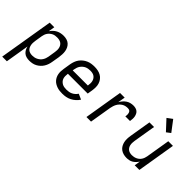

<svg xmlns="http://www.w3.org/2000/svg" viewBox="-27 -1501 2450 2450"><g transform="rotate(45 1198.0 -275.5)"><path d="M-4 215 118 -520H201L187 -434Q201 -456 221 -475Q241 -494 264.5 -506Q288 -518 313 -523Q338 -528 363 -528Q363 -528 363 -528Q363 -528 364 -528Q392 -528 419 -520.5Q446 -513 466 -495.5Q486 -478 498 -454Q510 -430 514.5 -403Q519 -376 517.5 -347.5Q516 -319 512 -290L495 -190Q491 -164 482.5 -138.5Q474 -113 459.5 -89.5Q445 -66 424.5 -47Q404 -28 379.5 -15Q355 -2 328.5 3Q302 8 276 8Q249 8 224 1.5Q199 -5 180.5 -20.5Q162 -36 150 -58Q138 -80 133 -105L80 215ZM256 -65Q274 -65 292.5 -68.5Q311 -72 328.5 -80.5Q346 -89 361.5 -102Q377 -115 387.5 -131.5Q398 -148 404.5 -166Q411 -184 414 -202L430 -302Q433 -321 433.5 -340.5Q434 -360 429.5 -378Q425 -396 415.5 -411Q406 -426 391 -436Q376 -446 357.5 -450Q339 -454 320 -454Q302 -454 284.5 -451.5Q267 -449 250.5 -441Q234 -433 219.5 -421Q205 -409 194.5 -393.5Q184 -378 178 -361Q172 -344 169 -327L153 -227Q150 -207 149 -187.5Q148 -168 151.5 -149.5Q155 -131 163 -114.5Q171 -98 185 -86.5Q199 -75 217.5 -70Q236 -65 256 -65Z M873 8Q848 8 824 5.5Q800 3 778 -4.5Q756 -12 736 -23.5Q716 -35 700.5 -52Q685 -69 675 -89.5Q665 -110 660.5 -133.5Q656 -157 657 -181Q658 -205 662 -230L678 -330Q683 -357 692.5 -384Q702 -411 719 -435Q736 -459 760 -478Q784 -497 810.5 -508.5Q837 -520 865 -524Q893 -528 921 -528Q952 -528 982 -522Q1012 -516 1037.5 -501.5Q1063 -487 1081 -463.5Q1099 -440 1108 -412Q1117 -384 1117 -352.5Q1117 -321 1112 -290L1101 -223H744L743 -218Q740 -197 740.5 -176.5Q741 -156 747 -138Q753 -120 766 -105.5Q779 -91 796 -81.5Q813 -72 832.5 -69Q852 -66 873 -66Q894 -66 915 -69.5Q936 -73 956 -82.5Q976 -92 993 -107.5Q1010 -123 1022 -141L1096 -108Q1078 -80 1052.5 -57Q1027 -34 997.5 -19Q968 -4 936 2Q904 8 873 8ZM756 -297H1029L1030 -302Q1033 -321 1033.5 -340.5Q1034 -360 1029.5 -378Q1025 -396 1015 -411Q1005 -426 990.5 -436Q976 -446 957.5 -450Q939 -454 919 -454Q901 -454 882 -451Q863 -448 845.5 -440Q828 -432 812.5 -418.5Q797 -405 786 -389Q775 -373 769 -354.5Q763 -336 760 -318Z M1301 0 1387 -520H1471L1454 -421Q1467 -444 1484.5 -464.5Q1502 -485 1524 -500Q1546 -515 1571.5 -521.5Q1597 -528 1622 -528Q1643 -528 1662.5 -523Q1682 -518 1697 -506Q1712 -494 1720.5 -476Q1729 -458 1732.5 -438.5Q1736 -419 1734.5 -398Q1733 -377 1730 -357H1646Q1648 -368 1649 -379Q1650 -390 1649 -400.5Q1648 -411 1644.5 -421.5Q1641 -432 1634.5 -439.5Q1628 -447 1618 -450.5Q1608 -454 1597 -454Q1576 -454 1556 -450Q1536 -446 1517.5 -435Q1499 -424 1484 -408Q1469 -392 1459 -373.5Q1449 -355 1443 -335Q1437 -315 1433 -295L1384 0Z M2030 8Q2001 8 1973.5 0.5Q1946 -7 1924 -23.5Q1902 -40 1888.5 -64Q1875 -88 1869 -115Q1863 -142 1864 -171.5Q1865 -201 1870 -230L1918 -520H2001L1951 -218Q1948 -199 1947.5 -180Q1947 -161 1950.5 -143.5Q1954 -126 1963 -110.5Q1972 -95 1986 -84.5Q2000 -74 2018 -69.5Q2036 -65 2055 -65Q2072 -65 2089.5 -68.5Q2107 -72 2123.5 -79.5Q2140 -87 2154.5 -99Q2169 -111 2179 -126.5Q2189 -142 2195 -159Q2201 -176 2204 -193L2258 -520H2342L2256 0H2172L2185 -80Q2173 -60 2156 -42.5Q2139 -25 2118.5 -13Q2098 -1 2075 3.5Q2052 8 2030 8ZM2156 -579 2031 -714 2101 -766 2211 -621Z"/></g></svg>

Font: Zed Sans Extended
Style: Italic
Weight: 400
Width: 7
Italic angle: -9°
Designer: Belleve Invis
Foundry: Belleve Invis
Version: Version 1.0.0; ttfautohint (v1.8.4)